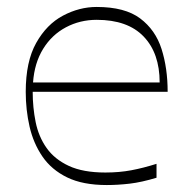

<svg xmlns="http://www.w3.org/2000/svg" viewBox="-20 -516 538 552"><path d="M287 16Q218 16 173 -6Q128 -28 102 -66Q76 -104 65 -152Q54 -200 54 -252Q54 -339 84 -392.5Q114 -446 161 -471Q208 -496 258 -496Q339 -496 383 -463Q427 -430 444.5 -375Q462 -320 462 -252H74Q74 -207 82.5 -165Q91 -123 114 -90.5Q137 -58 178 -39Q219 -20 283 -20Q323 -20 357.5 -26.5Q392 -33 430 -45V-5Q387 8 353 12Q319 16 287 16ZM439 -279Q439 -363 393 -411Q347 -459 258 -459Q210 -459 169.5 -437.5Q129 -416 104 -375.5Q79 -335 75 -279Z"/></svg>

Font: Ojuju ExtraLight
Style: Regular
Weight: 200
Designer: Chisaokwu Joboson, Mirko Velimirovic
Foundry: Udi Foundry
Version: Version 1.000